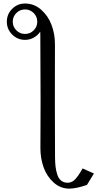

<svg xmlns="http://www.w3.org/2000/svg" viewBox="-20 -804 562 1109"><path d="M124.5 -783.7Q176.8 -783.7 217.3 -748.3Q257.8 -712.9 277.6 -660.4Q297.4 -607.9 297.4 -549.8Q297.4 -399.9 297.1 -328.1Q296.9 -256.3 296.9 -210.4Q296.9 54.2 297.9 106.4Q298.3 137.7 301 159.9Q303.7 182.1 311 204.8Q318.4 227.5 333.5 239.5Q348.6 251.5 371.1 251.5Q383.8 251.5 395.8 245.6Q407.7 239.7 417.5 228Q427.2 216.3 433.3 207.8Q439.5 199.2 447.5 185.3Q455.6 171.4 457 168.9L522.5 198.2Q520.5 202.1 482.4 263.7Q458.5 272.9 429.4 279.3Q400.4 285.6 381.3 285.6Q329.1 285.6 289.8 250.2Q250.5 214.8 231.9 162.6Q213.4 110.4 213.4 51.8Q213.4 19 213.9 -80.6Q214.4 -180.2 214.4 -224.1L212.9 -604.5Q212.9 -606.9 212.6 -612.5Q212.4 -618.2 212.4 -621.1Q197.8 -599.1 174.6 -586.4Q151.4 -573.7 124.5 -573.7Q81.1 -573.7 50.3 -604.5Q19.5 -635.3 19.5 -678.7Q19.5 -722.2 50.3 -752.9Q81.1 -783.7 124.5 -783.7ZM74.5 -728.8Q53.7 -708 53.7 -678.7Q53.7 -649.4 74.5 -628.7Q95.2 -607.9 124.5 -607.9Q153.8 -607.9 174.6 -628.7Q195.3 -649.4 195.3 -678.7Q195.3 -708 174.6 -728.8Q153.8 -749.5 124.5 -749.5Q95.2 -749.5 74.5 -728.8Z"/></svg>

Font: Flanker
Style: Regular
Weight: 400
Designer: Flanker
Foundry: Flanker
Version: Version 2.027